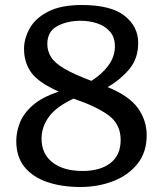

<svg xmlns="http://www.w3.org/2000/svg" viewBox="-20 -734 656 767"><path d="M301 13Q226 13 168 -7Q110 -27 77.5 -67.5Q45 -108 45 -171Q45 -207 59.5 -244Q74 -281 111 -313.5Q148 -346 215 -368Q134 -404 105 -444Q76 -484 76 -539Q76 -580 98.5 -620.5Q121 -661 172 -687.5Q223 -714 307 -714Q423 -714 477.5 -671Q532 -628 532 -563Q532 -499 495.5 -456.5Q459 -414 410 -386Q496 -351 531 -302Q566 -253 566 -194Q566 -126 529.5 -80Q493 -34 432.5 -10.5Q372 13 301 13ZM345 -411Q387 -437 413 -472.5Q439 -508 439 -549Q439 -585 419.5 -607.5Q400 -630 369 -640.5Q338 -651 302 -651Q248 -651 208.5 -629.5Q169 -608 169 -558Q169 -530 184 -506Q199 -482 237.5 -459.5Q276 -437 345 -411ZM310 -51Q380 -51 421 -82.5Q462 -114 462 -175Q462 -238 413.5 -273.5Q365 -309 274 -340Q205 -308 175.5 -267.5Q146 -227 146 -180Q146 -119 190 -85Q234 -51 310 -51Z"/></svg>

Font: Literata 7pt
Style: Regular
Weight: 400
Designer: Latin by Veronika Burian and Jose Scaglione. Greek by Irene Vlachou. Cyrillic by Vera Evstafieva.
Foundry: TypeTogether
Version: Version 3.002